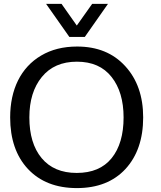

<svg xmlns="http://www.w3.org/2000/svg" viewBox="-20 -965 834 996"><path d="M419.9 -773.4 540 -944.8H458L378.4 -832.5L299.3 -944.8H219.2L339.8 -773.4ZM378.9 10.7C485.8 10.7 569.8 -22.5 630.9 -88.4C691.9 -154.8 722.7 -244.1 722.7 -356C722.7 -465.8 691.4 -554.7 629.4 -622.1C567.4 -689.9 484.4 -723.6 379.9 -723.6C308.1 -723.6 246.1 -708 193.4 -676.8C87.9 -614.7 32.7 -501 32.7 -356C32.7 -243.7 63.5 -154.3 125 -88.4C187 -22.5 271.5 10.7 378.9 10.7ZM377.9 -67.9C298.8 -67.9 238.3 -93.8 195.8 -145C153.3 -196.3 132.3 -266.6 132.3 -356C132.3 -442.9 153.8 -512.7 196.8 -565.4C240.2 -618.7 300.8 -645 378.9 -645C457.5 -645 517.1 -618.7 558.6 -565.9C600.1 -513.7 621.1 -443.4 621.1 -356C621.1 -266.6 600.6 -195.8 559.1 -144.5C517.6 -93.3 457.5 -67.9 377.9 -67.9Z"/></svg>

Font: Ride
Style: Regular
Weight: 400
Version: Version 3.000